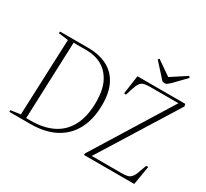

<svg xmlns="http://www.w3.org/2000/svg" viewBox="-176 -1193 1571 1463"><g transform="rotate(30 609.0 -461.5)"><path d="M51 0 52 -15 137 -27 164 -697 78 -708 80 -723H329Q425 -723 495 -687Q565 -651 601.5 -579.5Q638 -508 638 -404Q638 -276 591 -185.5Q544 -95 454 -47.5Q364 0 235 0ZM186 -23H225Q341 -23 422 -64.5Q503 -106 545 -189.5Q587 -273 587 -395Q587 -501 553 -568Q519 -635 460.5 -668Q402 -701 327 -701H212ZM1186 -702 763 -23H1027Q1058 -23 1077.5 -28Q1097 -33 1111.5 -50.5Q1126 -68 1137 -102L1160 -165H1178L1150 0H707L710 -16L1134 -701H877Q849 -701 829.5 -695Q810 -689 797.5 -670.5Q785 -652 773 -614L755 -557L738 -560L761 -723H1182ZM831 -911 840 -923 967 -835 1102 -923 1111 -910 1008 -804Q996 -793 986.5 -786.5Q977 -780 967 -780Q960 -780 955 -781.5Q950 -783 945 -785Z"/></g></svg>

Font: Literata 60pt ExtraLight
Style: Italic
Weight: 250
Italic angle: -2°
Designer: Latin by Veronika Burian and Jose Scaglione. Greek by Irene Vlachou. Cyrillic by Vera Evstafieva
Foundry: TypeTogether
Version: Version 3.103;gftools[0.9.29]